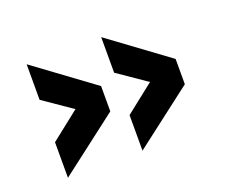

<svg xmlns="http://www.w3.org/2000/svg" viewBox="-79 -581 828 685"><g transform="rotate(-20 335.0 -238.5)"><path d="M466 -244 357 -319V-454L580 -290V-194L357 -23V-158ZM183 -244 74 -319V-454L297 -290V-194L74 -23V-158Z"/></g></svg>

Font: TypoPRO Titillium Text
Style: 999 wt
Weight: 900
Designer: Accademia di Belle Arti di Urbino and others
Foundry: Accademia di Belle Arti di Urbino and others.
Version: Version 25.000